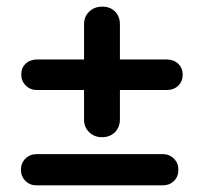

<svg xmlns="http://www.w3.org/2000/svg" viewBox="-20 -645 600 578"><path d="M92 -374Q71 -374 57.5 -387.5Q44 -401 44 -421Q44 -441 57.5 -453.5Q71 -466 92 -466H482Q503 -466 516.5 -453Q530 -440 530 -420Q530 -400 516.5 -387Q503 -374 482 -374ZM287 -232Q264 -232 248.5 -247Q233 -262 233 -285V-572Q233 -595 248.5 -610Q264 -625 288 -625Q312 -625 326.5 -610Q341 -595 341 -572V-286Q341 -262 326 -247Q311 -232 287 -232ZM90 -87Q70 -87 56.5 -100.5Q43 -114 43 -134Q43 -154 56.5 -167.5Q70 -181 90 -181H470Q490 -181 503.5 -167.5Q517 -154 517 -134Q517 -113 503.5 -100Q490 -87 470 -87Z"/></svg>

Font: Quicksand Light SemiBold
Style: Regular
Weight: 600
Version: Version 3.006